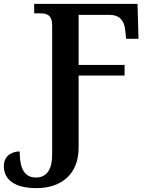

<svg xmlns="http://www.w3.org/2000/svg" viewBox="-30 -734 774 994"><path d="M159 240C287 240 377 168 377 31V-343H615V-398H377V-657H538C587 -657 613 -629 618 -580L623 -533H687L682 -714H147V-665H178C212 -665 240 -657 240 -602V68C240 140 214 185 156 185C99 185 72 143 72 50C40 50 -10 66 -10 126C-10 195 44 240 159 240Z"/></svg>

Font: Noto Serif SemiBold
Style: Regular
Weight: 600
Designer: Monotype Design Team
Foundry: Monotype Imaging Inc.
Version: Version 2.013